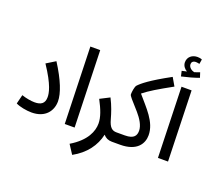

<svg xmlns="http://www.w3.org/2000/svg" viewBox="-180 -1187 1864 1665"><g transform="rotate(20 751.5 -355.0)"><path d="M35 -25C70 -7 134 5 181 5C309 5 365 -77 365 -164C365 -237 323 -346 233 -487L150 -436C258 -275 268 -203 268 -167C268 -108 234 -87 176 -87C143 -87 96 -95 56 -109Z M487 0H578L557 -707H466Z M639 230C754 167 821 74 844 -31C864 -7 890 5 923 5C964 5 980 -15 980 -42C980 -68 965 -85 933 -85C894 -85 867 -104 848 -176C834 -226 815 -286 781 -352L693 -307C736 -226 761 -162 761 -103C761 -34 726 63 585 147Z M923 5H999C1157 5 1204 -81 1204 -156C1204 -279 1101 -375 1018 -474C1073 -518 1140 -558 1270 -630L1227 -704C1045 -605 985 -554 957 -524C945 -510 938 -462 938 -439C938 -422 964 -399 1039 -313C1079 -267 1113 -213 1113 -165C1113 -123 1097 -85 1010 -85H933Z M1293 -732C1344 -743 1409 -761 1452 -777L1437 -823C1423 -817 1406 -812 1388 -806C1367 -810 1334 -829 1334 -861C1334 -880 1347 -894 1373 -894C1384 -894 1395 -891 1406 -889L1413 -932C1400 -938 1383 -940 1371 -940C1324 -940 1283 -911 1283 -860C1283 -828 1304 -803 1327 -790C1315 -787 1302 -784 1282 -780ZM1347 0H1440L1421 -650H1328Z"/></g></svg>

Font: Noto Sans Arabic UI XCn Md
Style: Regular
Weight: 500
Width: 2
Designer: Monotype Design Team, Nadine Chahine and Nizar Qandah
Foundry: Monotype Imaging Inc.
Version: Version 2.010